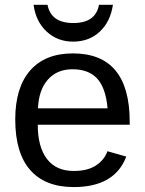

<svg xmlns="http://www.w3.org/2000/svg" viewBox="-20 -757 596 787"><path d="M134.8 -245.6Q134.8 -154.8 172.4 -105.5Q210 -56.2 282.2 -56.2Q339.4 -56.2 373.8 -79.1Q408.2 -102.1 420.4 -137.2L497.6 -115.2Q450.2 9.8 282.2 9.8Q165 9.8 103.8 -60.1Q42.5 -129.9 42.5 -267.6Q42.5 -398.4 103.8 -468.3Q165 -538.1 278.8 -538.1Q511.7 -538.1 511.7 -257.3V-245.6ZM420.9 -313Q413.6 -396.5 378.4 -434.8Q343.3 -473.1 277.3 -473.1Q213.4 -473.1 176 -430.4Q138.7 -387.7 135.7 -313ZM279.8 -586.4Q215.3 -586.4 170.9 -627.9Q126.5 -669.4 117.7 -737.3H174.8Q189 -662.6 280.8 -662.6Q372.1 -662.6 385.7 -737.3H442.9Q432.6 -668 388.9 -627.2Q345.2 -586.4 279.8 -586.4Z"/></svg>

Font: Arimo
Style: Regular
Weight: 400
Designer: Steve Matteson
Foundry: Monotype Imaging Inc.
Version: Version 1.33